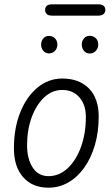

<svg xmlns="http://www.w3.org/2000/svg" viewBox="-20 -867 521 890"><path d="M204.5 3Q130 3 87.2 -45.8Q44.5 -94.5 44.5 -179.5Q44.5 -273 73.8 -346Q103 -419 153.8 -461Q204.5 -503 268.5 -503Q347.5 -503 392.5 -456.8Q437.5 -410.5 437.5 -327Q437.5 -255.5 420 -195.2Q402.5 -135 371 -90.5Q339.5 -46 297 -21.5Q254.5 3 204.5 3ZM105.5 -194Q105.5 -130.5 131.5 -90.5Q157.5 -50.5 204.5 -50.5Q254.5 -50.5 293.8 -87.2Q333 -124 355.5 -186.2Q378 -248.5 378 -325.5Q378 -380.5 348.5 -415.2Q319 -450 268.5 -450Q221.5 -450 184.8 -415.5Q148 -381 126.8 -323Q105.5 -265 105.5 -194ZM396 -619Q380 -619 369.5 -631Q359 -643 359 -660.5Q359 -676.5 369 -688.8Q379 -701 396 -701Q412.5 -701 424 -690Q435.5 -679 435.5 -660.5Q435.5 -643.5 424.2 -631.2Q413 -619 396 -619ZM206.5 -619.5Q191 -619.5 180.8 -631.5Q170.5 -643.5 170.5 -660.5Q170.5 -676.5 180.5 -688.5Q190.5 -700.5 206.5 -700.5Q223 -700.5 234.5 -689.5Q246 -678.5 246 -660.5Q246 -643.5 235 -631.5Q224 -619.5 206.5 -619.5ZM222 -794.5Q203.5 -794.5 196.2 -802.2Q189 -810 189 -821Q189 -832 196.2 -839.5Q203.5 -847 222 -847H435.5Q453.5 -847 461 -839.5Q468.5 -832 468.5 -821Q468.5 -810.5 460.8 -802.5Q453 -794.5 435.5 -794.5Z"/></svg>

Font: Edu VIC WA NT Hand Pre
Style: Regular
Weight: 400
Designer: Tina and Corey Anderson, Eben Sorkin, Mirko Velimirovic
Foundry: Google for Education
Version: Version 1.000